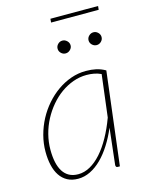

<svg xmlns="http://www.w3.org/2000/svg" viewBox="-120 -869 731 949"><g transform="rotate(-15 246.0 -394.0)"><path d="M38.5 0ZM375 0H364Q358 0 356 -3.8Q354 -7.5 354 -11.5L375 -198Q356 -153 332.2 -115.5Q308.5 -78 281.2 -51Q254 -24 223.5 -9Q193 6 161 6Q129 6 106 -6.5Q83 -19 68 -41.5Q53 -64 45.8 -95.2Q38.5 -126.5 38.5 -164.5Q38.5 -207 49.5 -248.2Q60.5 -289.5 80.2 -326.8Q100 -364 127.5 -395.5Q155 -427 187.8 -450Q220.5 -473 257.5 -486Q294.5 -499 334 -499Q362.5 -499 386.2 -493.8Q410 -488.5 433 -475.5ZM167 -15.5Q198 -15.5 227.8 -32Q257.5 -48.5 284.8 -79Q312 -109.5 336 -152.5Q360 -195.5 379.5 -248.5L406 -464Q389 -472 370.5 -475.5Q352 -479 332 -479Q297 -479 263.5 -467Q230 -455 200.2 -433.8Q170.5 -412.5 145.8 -383.2Q121 -354 102.8 -319.5Q84.5 -285 74.5 -246.2Q64.5 -207.5 64.5 -167.5Q64.5 -132 70.5 -104Q76.5 -76 89 -56.2Q101.5 -36.5 120.8 -26Q140 -15.5 167 -15.5ZM232 -793.5H476L474 -774.5H230.5ZM294.5 -641Q294.5 -628 284.2 -618.2Q274 -608.5 261 -608.5Q247.5 -608.5 237.8 -618.2Q228 -628 228 -641Q228 -654.5 237.8 -664.2Q247.5 -674 261 -674Q274 -674 284.2 -664.2Q294.5 -654.5 294.5 -641ZM453 -641Q453 -628 443 -618.2Q433 -608.5 420 -608.5Q406.5 -608.5 396.5 -618.2Q386.5 -628 386.5 -641Q386.5 -654.5 396.5 -664.2Q406.5 -674 420 -674Q433 -674 443 -664.2Q453 -654.5 453 -641Z"/></g></svg>

Font: Lato Thin
Style: Italic
Weight: 200
Italic angle: -7°
Designer: Lukasz Dziedzic
Foundry: tyPoland Lukasz Dziedzic
Version: Version 2.007; 2014-02-27